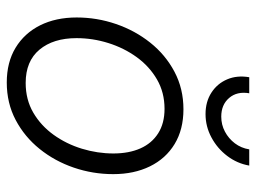

<svg xmlns="http://www.w3.org/2000/svg" viewBox="-118 -656 785 590"><g transform="rotate(90 275.0 -361.5)"><path d="M233.9 10.7Q171.9 10.7 127.2 -16.4Q82.5 -43.5 58.3 -91.8Q34.2 -140.1 34.2 -204.1Q34.2 -266.1 54.2 -324.7Q74.2 -383.3 111.6 -430.2Q148.9 -477.1 200.9 -504.6Q252.9 -532.2 316.4 -532.2Q378.4 -532.2 423.1 -505.1Q467.8 -478 491.7 -429.2Q515.6 -380.4 515.6 -316.4Q515.6 -253.9 495.6 -195.3Q475.6 -136.7 438.2 -90.3Q400.9 -43.9 349.1 -16.6Q297.4 10.7 233.9 10.7ZM235.4 -47.4Q286.6 -47.4 326.7 -70.8Q366.7 -94.2 394.8 -133.3Q422.9 -172.4 437.5 -220.2Q452.1 -268.1 452.1 -316.9Q452.1 -364.7 436.5 -399.9Q420.9 -435.1 390.1 -454.6Q359.4 -474.1 314.9 -474.1Q264.6 -474.1 224.6 -450.9Q184.6 -427.7 156.2 -388.7Q127.9 -349.6 112.8 -301.5Q97.7 -253.4 97.7 -203.6Q97.7 -132.3 133.1 -89.8Q168.5 -47.4 235.4 -47.4ZM331.1 -600.1Q293 -600.1 265.1 -618.2Q237.3 -636.2 224.4 -666.5Q211.4 -696.8 217.8 -734.4H267.1Q260.7 -696.8 281.5 -672.6Q302.2 -648.4 338.9 -648.4Q363.8 -648.4 385 -659.7Q406.2 -670.9 420.9 -690.2Q435.5 -709.5 439.5 -734.4H489.3Q482.9 -697.3 459.7 -666.7Q436.5 -636.2 402.8 -618.2Q369.1 -600.1 331.1 -600.1Z"/></g></svg>

Font: Inter 28pt Light
Style: Italic
Weight: 300
Italic angle: -9.3988°
Designer: Rasmus Andersson
Foundry: rsms
Version: Version 4.001;git-66647c0bb